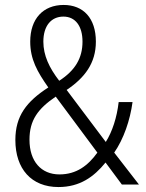

<svg xmlns="http://www.w3.org/2000/svg" viewBox="-20 -745 589 775"><path d="M237 -725C154 -725 102 -669 102 -577C102 -506 130 -456 175 -392C87 -335 42 -277 42 -180C42 -63 107 10 216 10C302 10 359 -31 406 -89L472 0H541L441 -129C479 -184 505 -259 515 -333H459C452 -271 433 -213 407 -172L249 -382C322 -431 367 -490 367 -577C367 -672 316 -725 237 -725ZM236 -678C284 -678 313 -640 313 -577C313 -511 284 -461 219 -419C179 -471 155 -521 155 -577C155 -640 186 -678 236 -678ZM205 -355 373 -129C335 -76 288 -41 220 -41C146 -41 99 -94 99 -181C99 -260 133 -306 205 -355Z"/></svg>

Font: Noto Sans Display SemiCondensed Light
Style: Regular
Weight: 300
Width: 4
Designer: Monotype Design Team
Foundry: Monotype Imaging Inc.
Version: Version 1.900